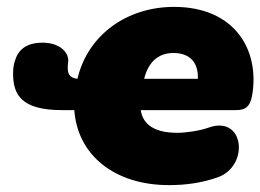

<svg xmlns="http://www.w3.org/2000/svg" viewBox="-20 -526 757 558"><path d="M471 12C519 12 564 6 611 -10C706 -42 691 -193 586 -155C561 -146 520 -140 496 -140C433 -140 396 -161 389 -206H666C691 -206 707 -214 713 -250C735 -381 662 -506 486 -506C351 -506 236 -427 205 -297C189 -299 181 -305 178 -317C176 -326 177 -338 178 -345C182 -371 156 -402 104 -402C55 -402 32 -380 23 -348C21 -342 18 -331 18 -312C18 -251 42 -206 160 -206H196C205 -76 312 12 471 12ZM399 -297C410 -342 437 -372 484 -372C533 -372 557 -343 555 -297Z"/></svg>

Font: SN Pro Black
Style: Italic
Weight: 900
Italic angle: -9°
Designer: Tobias Whetton
Foundry: Supernotes
Version: Version 1.001;Glyphs 3.2 (3249)